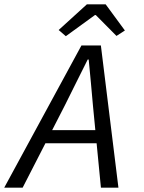

<svg xmlns="http://www.w3.org/2000/svg" viewBox="-43 -866 663 886"><path d="M-23.5 0 332.9 -656.3H422.5L503.5 0H422.7L386.1 -376.9Q381.3 -429.6 376.5 -484Q371.8 -538.5 366.3 -591.3H361.7Q334.2 -537.1 308.9 -485.5Q283.7 -434 256.1 -379.4L61.5 0ZM136.8 -204.9 152.1 -265.5H440.2L429.3 -204.9ZM260.8 -699 227.7 -727.5 357.8 -845.9H444.7L533.3 -725.3L494.5 -700.2L399.1 -796.5H395.1Z"/></svg>

Font: SourceCodeVF
Style: Italic
Weight: 200
Italic angle: -11°
Monospace: yes
Designer: Paul D. Hunt, Teo Tuominen
Foundry: Adobe
Version: Version 1.026;hotconv 1.1.0;makeotfexe 2.6.0